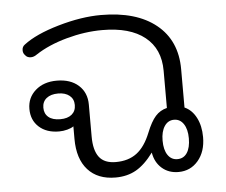

<svg xmlns="http://www.w3.org/2000/svg" viewBox="-46 -636 822 699"><g transform="rotate(-5 365.0 -287.0)"><path d="M212 -143V-189Q204 -183 189 -179Q174 -175 159 -175Q113 -175 85.5 -200Q58 -225 58 -266Q58 -307 88 -333.5Q118 -360 166 -360Q216 -360 245.5 -333.5Q275 -307 275 -263V-146Q275 -96 294 -71Q313 -46 355 -46Q401 -46 431.5 -69Q462 -92 482 -142Q498 -182 515 -201Q532 -220 557 -226V-362Q557 -442 502.5 -485.5Q448 -529 347 -529Q283 -529 216 -510.5Q149 -492 102 -461Q91 -453 80 -453Q66 -453 59 -463Q52 -470 52 -481Q52 -494 62 -501Q106 -535 190.5 -559.5Q275 -584 347 -584Q476 -584 548.5 -525.5Q621 -467 621 -362V-222Q648 -210 663.5 -180Q679 -150 679 -109Q679 -56 651 -23Q623 10 579 10Q543 10 518.5 -11.5Q494 -33 488 -69Q457 -27 424.5 -8.5Q392 10 349 10Q284 10 248 -30Q212 -70 212 -143ZM224 -266Q224 -288 208.5 -300.5Q193 -313 167 -313Q140 -313 124.5 -300.5Q109 -288 109 -266Q109 -244 124 -231.5Q139 -219 167 -219Q194 -219 209 -231.5Q224 -244 224 -266ZM627 -109Q627 -142 614 -161.5Q601 -181 579 -181Q557 -181 544 -161.5Q531 -142 531 -109Q531 -75 544 -56Q557 -37 579 -37Q602 -37 614.5 -56Q627 -75 627 -109Z"/></g></svg>

Font: Kodchasan Light
Style: Regular
Weight: 300
Version: Version 1.000; ttfautohint (v1.6)